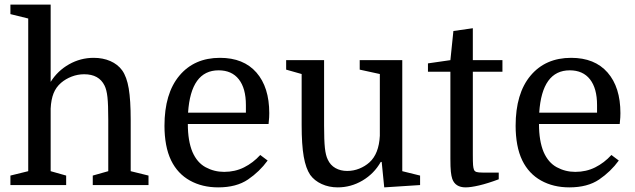

<svg xmlns="http://www.w3.org/2000/svg" viewBox="-20 -800 2746 830"><path d="M448 -60V-283Q448 -348 444.5 -380Q441 -412 432 -430Q408 -479 344 -479Q316 -479 290 -469Q264 -459 244 -442Q222 -423 211.5 -396.5Q201 -370 199 -331V-60L266 -41V0H25V-41L102 -60V-720L25 -739V-780H199V-446Q229 -494 278.5 -522Q328 -550 385 -550Q425 -550 457 -536Q489 -522 508 -496Q528 -468 536.5 -417.5Q545 -367 545 -281V-60L622 -41V0H381V-41Z M1141 -264H792Q792 -191 812 -143Q832 -97 869 -77Q906 -57 949 -57Q996 -57 1035 -76.5Q1074 -96 1105 -130L1137 -106Q1102 -58 1052 -24Q1002 10 923 10Q854 10 801 -19.5Q748 -49 720 -106Q705 -137 698 -175Q691 -213 691 -256Q691 -396 755.5 -473Q820 -550 931 -550Q1033 -550 1088.5 -486.5Q1144 -423 1144 -311Q1144 -301 1143.5 -292.5Q1143 -284 1141 -264ZM925 -496Q805 -496 793 -313H1043V-346Q1043 -418 1012.5 -457Q982 -496 925 -496Z M1381 -540V-257Q1381 -193 1384.5 -160.5Q1388 -128 1397 -110Q1408 -86 1430 -73.5Q1452 -61 1481 -61Q1508 -61 1533 -71Q1558 -81 1577 -98Q1618 -135 1622 -213V-480L1535 -499V-540H1719V-60L1796 -41V0L1641 10L1630 -100H1626Q1597 -49 1547 -19.5Q1497 10 1440 10Q1402 10 1370.5 -4.5Q1339 -19 1321 -44Q1302 -72 1293 -123Q1284 -174 1284 -259V-480L1217 -499V-540Z M1830 -490V-526L1927 -540L1940 -666L2024 -678V-540H2152V-490H2024V-133Q2024 -99 2025 -86.5Q2026 -74 2029 -66Q2032 -59 2040 -56.5Q2048 -54 2066 -54H2136V-25Q2088 -7 2051.5 1.5Q2015 10 1993 10Q1948 10 1935 -27Q1931 -39 1929 -58Q1927 -77 1927 -114V-490Z M2659 -264H2310Q2310 -191 2330 -143Q2350 -97 2387 -77Q2424 -57 2467 -57Q2514 -57 2553 -76.5Q2592 -96 2623 -130L2655 -106Q2620 -58 2570 -24Q2520 10 2441 10Q2372 10 2319 -19.5Q2266 -49 2238 -106Q2223 -137 2216 -175Q2209 -213 2209 -256Q2209 -396 2273.5 -473Q2338 -550 2449 -550Q2551 -550 2606.5 -486.5Q2662 -423 2662 -311Q2662 -301 2661.5 -292.5Q2661 -284 2659 -264ZM2443 -496Q2323 -496 2311 -313H2561V-346Q2561 -418 2530.5 -457Q2500 -496 2443 -496Z"/></svg>

Font: Domine
Style: Regular
Weight: 400
Designer: Pablo Impallari, Rodrigo Fuenzalida, Brenda Gallo
Foundry: Pablo Impallari, Rodrigo Fuenzalida, Brenda Gallo
Version: Version 2.000